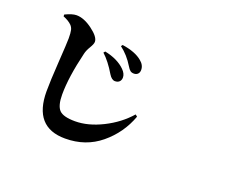

<svg xmlns="http://www.w3.org/2000/svg" viewBox="-126 -1054 1753 1366"><g transform="rotate(20 750.0 -371.5)"><path d="M659.2 -450.2Q633.8 -450.2 612.3 -485.4Q563.5 -567.4 512.7 -613.3L522.5 -625Q622.1 -604.5 676.8 -549.8Q704.1 -522.5 704.1 -494.1Q704.1 -474.6 692.4 -462.4Q680.7 -450.2 659.2 -450.2ZM766.6 -546.9Q750 -546.9 739.3 -555.2Q728.5 -563.5 715.8 -585Q673.8 -654.3 614.3 -699.2L623 -710.9Q722.7 -696.3 773.4 -653.3Q807.6 -626 807.6 -588.9Q807.6 -569.3 796.4 -558.1Q785.2 -546.9 766.6 -546.9ZM222.7 -719.7Q200.2 -742.2 158.2 -758.8V-772.5Q210.9 -797.9 243.2 -797.9Q299.8 -797.9 364.7 -749.5Q429.7 -701.2 429.7 -664.1Q429.7 -647.5 410.6 -616.2Q391.6 -585 385.7 -558.6Q338.9 -365.2 338.9 -233.4Q338.9 -149.4 369.1 -117.2Q399.4 -85 489.3 -85Q587.9 -85 696.3 -139.2Q804.7 -193.4 878.9 -278.3L893.6 -266.6Q843.8 -129.9 731.9 -37.6Q620.1 54.7 464.8 54.7Q226.6 54.7 226.6 -216.8Q226.6 -292 236.3 -440.4Q246.1 -588.9 246.1 -624Q246.1 -666 241.2 -686Q236.3 -706.1 222.7 -719.7Z"/></g></svg>

Font: Bpmf Zihi Serif Heavy
Style: Heavy
Weight: 900
Foundry: But Ko
Version: Version 1.320